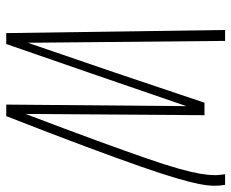

<svg xmlns="http://www.w3.org/2000/svg" viewBox="-83 -657 741 615"><g transform="rotate(90 287.5 -349.5)"><path d="M352 1H315L320 -576Q271 -433 221.5 -289.5Q172 -146 121 1H86L76 -700H111L117 -68Q165 -207 213.5 -350Q262 -493 309 -634H349L345 -61Q396 -195 430.5 -289.5Q465 -384 487 -447.5Q509 -511 520.5 -552.5Q532 -594 536.5 -620.5Q541 -647 541 -668Q541 -677 540 -684Q539 -691 538 -700H572Q575 -684 575 -666Q575 -646 569.5 -617.5Q564 -589 550.5 -543Q537 -497 512 -425.5Q487 -354 448 -249.5Q409 -145 352 1Z"/></g></svg>

Font: Georama Condensed ExtraLight
Style: Italic
Weight: 200
Width: 3
Italic angle: -9°
Designer: Jean-Baptiste Levee
Foundry: Production Type
Version: Version 1.000